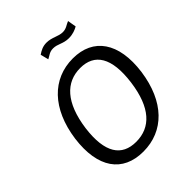

<svg xmlns="http://www.w3.org/2000/svg" viewBox="-252 -1073 1231 1231"><g transform="rotate(-45 363.5 -457.0)"><path d="M587 -865 577 -924C553 -915 536 -897 503 -897C463 -897 430 -924 381 -924C347 -924 324 -911 300 -895L314 -840C336 -850 351 -868 385 -868C427 -868 451 -842 503 -842C540 -842 568 -854 587 -865ZM327 10C513 10 646 -124 679 -360C711 -597 613 -733 429 -733C243 -733 109 -596 76 -359C45 -123 140 10 327 10ZM339 -67C209 -67 145 -158 171 -359C199 -562 289 -656 419 -656C548 -656 611 -562 584 -359C557 -158 469 -67 339 -67Z"/></g></svg>

Font: United Sans
Style: Italic
Weight: 400
Italic angle: -8°
Designer: Pablo Impallari, Rodrigo Fuenzalida (Modified by Dan O. Williams)
Version: Version 1.000;PS 001.000;hotconv 1.0.88;makeotf.lib2.5.64775